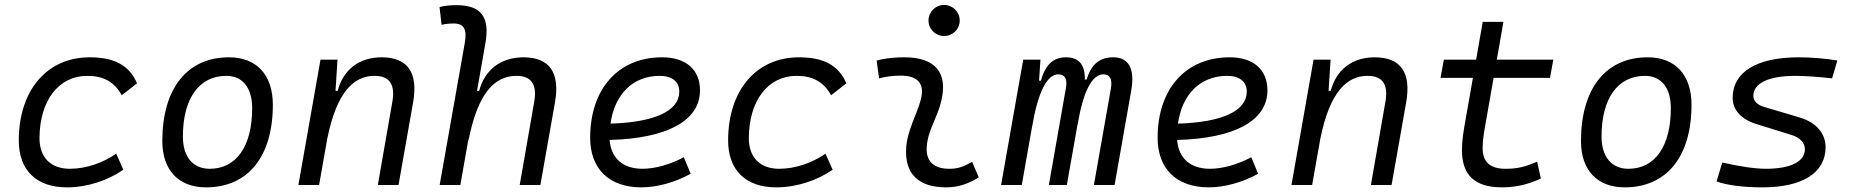

<svg xmlns="http://www.w3.org/2000/svg" viewBox="-20 -764 7657 793"><path d="M268.6 -66.9C189.9 -66.9 143.6 -113.3 143.1 -192.4C143.6 -348.1 221.7 -450.7 340.3 -450.7C406.2 -450.7 451.7 -426.8 482.9 -370.6L545.9 -419.9C514.2 -493.7 453.1 -527.3 350.6 -527.3C173.8 -527.3 57.6 -391.1 57.6 -183.6C57.6 -61 130.4 9.8 256.3 9.8C341.3 9.8 425.8 -19 489.3 -63L460 -129.4C406.2 -91.8 336.4 -66.9 268.6 -66.9Z M831.1 9.8C1004.4 9.8 1106.9 -117.2 1106.9 -331.5C1106.9 -455.1 1039.6 -527.3 925.8 -527.3C752.9 -527.3 650.4 -398.4 650.4 -181.2C650.4 -61 717.8 9.8 831.1 9.8ZM846.2 -66.9C776.9 -66.9 735.4 -116.2 735.4 -200.2C735.4 -357.4 802.2 -450.7 914.6 -450.7C982.4 -450.7 1021.5 -400.9 1021.5 -317.4C1021.5 -159.7 956.1 -66.9 846.2 -66.9Z M1212.4 0H1297.9L1332 -192.9C1371.1 -384.8 1441.4 -450.7 1526.9 -450.7C1589.4 -450.7 1612.8 -414.6 1600.6 -344.2L1540.5 0H1626L1686 -340.3C1708 -463.4 1664.6 -527.3 1556.2 -527.3C1464.4 -527.3 1397.9 -477.1 1374.5 -388.7H1365.7L1374 -517.6H1303.7Z M2126.5 0H2211.9L2272 -340.3C2293.9 -463.4 2250.5 -527.3 2142.1 -527.3C2049.8 -527.3 1982.4 -477.1 1959 -388.7H1950.2L1984.4 -583C2004.4 -693.4 1968.3 -742.7 1864.7 -742.7C1841.3 -742.7 1817.9 -740.7 1795.4 -734.9L1803.7 -661.6C1820.3 -665.5 1837.4 -667 1854 -667C1896.5 -667 1909.2 -642.6 1899.9 -587.9L1795.9 0H1881.3L1916 -196.8L1914.1 -179.2C1952.6 -381.8 2024.4 -450.7 2112.8 -450.7C2175.3 -450.7 2198.7 -414.6 2186.5 -344.2Z M2633.3 -66.9C2552.7 -66.9 2503.4 -110.8 2498 -186C2732.9 -191.9 2871.1 -264.6 2871.1 -390.6C2871.1 -476.6 2813 -527.3 2714.8 -527.3C2534.2 -527.3 2417.5 -397.5 2417.5 -194.8C2417.5 -66.4 2496.1 9.8 2628.9 9.8C2694.3 9.8 2769.5 -11.2 2832.5 -46.4L2804.2 -114.7C2748.5 -84.5 2685.5 -66.9 2633.3 -66.9ZM2501.5 -253.4C2518.6 -375.5 2594.7 -450.7 2704.6 -450.7C2756.3 -450.7 2785.6 -426.3 2785.6 -385.7C2785.6 -305.2 2682.6 -258.8 2501.5 -253.4Z M3198.2 -66.9C3119.6 -66.9 3073.2 -113.3 3072.8 -192.4C3073.2 -348.1 3151.4 -450.7 3270 -450.7C3335.9 -450.7 3381.3 -426.8 3412.6 -370.6L3475.6 -419.9C3443.8 -493.7 3382.8 -527.3 3280.3 -527.3C3103.5 -527.3 2987.3 -391.1 2987.3 -183.6C2987.3 -61 3060.1 9.8 3186 9.8C3271 9.8 3355.5 -19 3418.9 -63L3389.6 -129.4C3335.9 -91.8 3266.1 -66.9 3198.2 -66.9Z M3995.1 -95.7C3958.5 -74.7 3936 -66.9 3900.9 -66.9C3835.9 -66.9 3803.7 -98.1 3807.6 -157.7C3812 -225.6 3850.6 -275.4 3867.2 -345.2C3896.5 -464.4 3842.3 -527.3 3715.8 -527.3C3677.2 -527.3 3638.7 -524.4 3600.6 -513.7L3610.8 -440.4C3640.6 -448.2 3670.4 -451.7 3700.2 -451.7C3770.5 -451.7 3799.8 -418.5 3783.7 -355C3768.6 -293.9 3727.1 -226.1 3722.7 -153.3C3715.8 -46.4 3772.9 9.8 3888.2 9.8C3943.4 9.8 3983.9 -8.3 4022.5 -31.2ZM3879.4 -615.2C3915 -615.2 3943.8 -643.6 3943.8 -679.2C3943.8 -714.8 3915 -743.7 3879.4 -743.7C3843.8 -743.7 3814.9 -714.8 3814.9 -679.2C3814.9 -643.6 3843.8 -615.2 3879.4 -615.2Z M4277.3 -517.6H4206.1L4114.7 0H4200.2L4243.2 -243.7V-242.7C4266.6 -380.9 4303.7 -457 4351.1 -457C4378.4 -457 4389.6 -437.5 4382.3 -399.4L4312 0H4386.2L4430.7 -251V-249C4453.1 -383.3 4488.8 -457 4538.1 -457C4564.5 -457 4574.7 -436.5 4568.4 -399.4L4498 0H4583.5L4652.3 -390.6C4668 -480.5 4642.1 -527.3 4577.6 -527.3C4523.4 -527.3 4487.3 -500 4468.3 -435.5H4460.4C4461.9 -498 4435.1 -527.3 4382.8 -527.3C4331.5 -527.3 4297.4 -498 4279.3 -430.7H4271.5Z M4977.1 -66.9C4896.5 -66.9 4847.2 -110.8 4841.8 -186C5076.7 -191.9 5214.8 -264.6 5214.8 -390.6C5214.8 -476.6 5156.7 -527.3 5058.6 -527.3C4877.9 -527.3 4761.2 -397.5 4761.2 -194.8C4761.2 -66.4 4839.8 9.8 4972.7 9.8C5038.1 9.8 5113.3 -11.2 5176.3 -46.4L5147.9 -114.7C5092.3 -84.5 5029.3 -66.9 4977.1 -66.9ZM4845.2 -253.4C4862.3 -375.5 4938.5 -450.7 5048.3 -450.7C5100.1 -450.7 5129.4 -426.3 5129.4 -385.7C5129.4 -305.2 5026.4 -258.8 4845.2 -253.4Z M5314 0H5399.4L5433.6 -192.9C5472.7 -384.8 5543 -450.7 5628.4 -450.7C5690.9 -450.7 5714.4 -414.6 5702.1 -344.2L5642.1 0H5727.5L5787.6 -340.3C5809.6 -463.4 5766.1 -527.3 5657.7 -527.3C5565.9 -527.3 5499.5 -477.1 5476.1 -388.7H5467.3L5475.6 -517.6H5405.3Z M6183.6 9.8C6249.5 9.8 6298.8 -6.3 6344.2 -26.4L6328.6 -96.2C6277.3 -74.2 6246.6 -66.9 6197.8 -66.9C6133.8 -66.9 6103.5 -95.2 6103.5 -152.8C6103.5 -191.4 6109.9 -219.7 6121.6 -287.1L6148.9 -442.4H6381.8L6395.5 -517.6H6162.1L6189.5 -673.8H6104L6076.7 -517.6H5943.4L5929.7 -442.4H6063.5L6036.1 -287.1C6023.9 -217.3 6018.1 -186 6018.1 -144.5C6018.1 -40.5 6071.3 9.8 6183.6 9.8Z M6690.4 9.8C6863.8 9.8 6966.3 -117.2 6966.3 -331.5C6966.3 -455.1 6898.9 -527.3 6785.2 -527.3C6612.3 -527.3 6509.8 -398.4 6509.8 -181.2C6509.8 -61 6577.1 9.8 6690.4 9.8ZM6705.6 -66.9C6636.2 -66.9 6594.7 -116.2 6594.7 -200.2C6594.7 -357.4 6661.6 -450.7 6773.9 -450.7C6841.8 -450.7 6880.9 -400.9 6880.9 -317.4C6880.9 -159.7 6815.4 -66.9 6705.6 -66.9Z M7259.8 9.8C7425.3 9.8 7520 -50.8 7520 -155.8C7520 -212.9 7481.9 -257.8 7414.6 -278.3L7268.1 -321.8C7238.3 -330.1 7221.7 -346.7 7221.7 -367.7C7221.7 -420.4 7284.7 -450.7 7395.5 -450.7C7434.1 -450.7 7489.3 -446.8 7546.9 -440.4L7568.8 -514.2C7518.6 -522.5 7460 -527.3 7408.7 -527.3C7235.4 -527.3 7136.2 -466.3 7136.2 -359.9C7136.2 -311 7170.4 -272 7231.9 -252.4L7377.9 -207C7414.1 -196.3 7434.6 -174.3 7434.6 -147.9C7434.6 -96.7 7376 -66.9 7273.4 -66.9C7228.5 -66.9 7163.1 -76.7 7093.3 -92.8L7069.8 -14.6C7111.8 1 7180.7 9.8 7259.8 9.8Z"/></svg>

Font: Cascadia Code PL SemiLight
Style: Italic
Weight: 350
Italic angle: -10°
Monospace: yes
Designer: Aaron Bell
Foundry: Saja Typeworks
Version: Version 2404.023